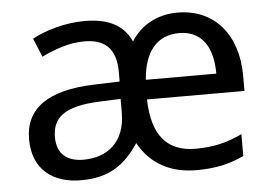

<svg xmlns="http://www.w3.org/2000/svg" viewBox="-44 -604 953 673"><g transform="rotate(-5 432.0 -268.0)"><path d="M603 -546C531 -546 474 -514 439 -459C411 -519 358 -545 275 -545C209 -545 138 -525 91 -499L118 -433C162 -455 215 -474 268 -474C336 -474 380 -444 380 -357V-323L290 -320C125 -315 46 -256 46 -149C46 -40 119 10 216 10C319 10 373 -34 419 -103C460 -28 530 10 622 10C689 10 736 -1 789 -25V-102C738 -78 691 -65 625 -65C526 -65 473 -124 470 -252H813V-306C813 -449 733 -546 603 -546ZM602 -474C683 -474 720 -413 720 -321H472C479 -420 525 -474 602 -474ZM303 -259 378 -262V-214C378 -110 314 -61 230 -61C174 -61 137 -88 137 -148C137 -216 178 -254 303 -259Z"/></g></svg>

Font: Noto Sans Mahajani
Style: Regular
Weight: 400
Designer: Monotype Design Team
Foundry: Monotype Imaging Inc.
Version: Version 2.003